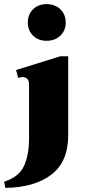

<svg xmlns="http://www.w3.org/2000/svg" viewBox="-24 -752 431 932"><path d="M111 -643Q111 -682 136.5 -707Q162 -732 202 -732Q243 -732 269 -707Q295 -682 295 -643Q295 -604 269 -579Q243 -554 202 -554Q162 -554 136.5 -579Q111 -604 111 -643ZM-4 130Q68 107 92.5 53.5Q117 0 117 -81V-342Q117 -362 107.5 -370Q98 -378 84 -378Q81 -378 64 -374L54 -412L269 -479H307V-95Q307 33 225.5 95.5Q144 158 2 160Z"/></svg>

Font: Taviraj ExtraBold
Style: Regular
Weight: 800
Designer: Katatrad Team
Foundry: CadsonDemak
Version: Version 1.001